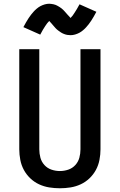

<svg xmlns="http://www.w3.org/2000/svg" viewBox="-20 -998 640 1026"><path d="M300 8Q271 8 243 3.5Q215 -1 189 -13Q163 -25 142 -45Q121 -65 107.5 -90Q94 -115 88.5 -143.5Q83 -172 83 -200V-735H190V-200Q190 -177 196 -155Q202 -133 217.5 -116Q233 -99 255 -91.5Q277 -84 300 -84Q323 -84 345 -91.5Q367 -99 382.5 -116Q398 -133 404 -155Q410 -177 410 -200V-735H517V-200Q517 -172 511.5 -143.5Q506 -115 492.5 -90Q479 -65 458 -45Q437 -25 411 -13Q385 -1 357 3.5Q329 8 300 8ZM357 -810Q348 -810 339.5 -811.5Q331 -813 322 -816.5Q313 -820 306 -824.5Q299 -829 291 -835Q283 -841 277 -847.5Q271 -854 266 -860Q261 -866 254 -874Q247 -882 243 -886Q237 -880 232 -873.5Q227 -867 221.5 -858.5Q216 -850 209 -838.5Q202 -827 195 -813L105 -853Q112 -867 119 -878.5Q126 -890 132.5 -900.5Q139 -911 146 -919.5Q153 -928 159.5 -935.5Q166 -943 176 -951.5Q186 -960 196.5 -965.5Q207 -971 219 -974.5Q231 -978 243 -978Q249 -978 255 -977Q261 -976 266.5 -975Q272 -974 278 -971.5Q284 -969 289 -966Q294 -963 299 -960Q304 -957 309 -953Q314 -949 318.5 -944.5Q323 -940 326.5 -936Q330 -932 333.5 -928Q337 -924 341 -919.5Q345 -915 349.5 -910.5Q354 -906 357 -902Q363 -908 368 -914.5Q373 -921 378.5 -930Q384 -939 391 -950Q398 -961 405 -975L495 -935Q488 -921 481 -909.5Q474 -898 467.5 -887.5Q461 -877 454 -868.5Q447 -860 440.5 -852.5Q434 -845 424 -836.5Q414 -828 403.5 -822.5Q393 -817 381 -813.5Q369 -810 357 -810Z"/></svg>

Font: Iosevka Curly SmBdEx
Style: Regular
Weight: 600
Width: 7
Monospace: yes
Designer: Belleve Invis
Foundry: Belleve Invis
Version: Version 11.1.0; ttfautohint (v1.8.3)